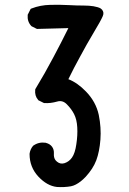

<svg xmlns="http://www.w3.org/2000/svg" viewBox="-20 -781 540 802"><path d="M217.8 0Q176.8 -4.4 140.1 -43.5Q103.5 -83 103.5 -137.7V-138.2V-138.7Q106 -157.2 117.7 -171.4L118.2 -172.4L119.6 -172.9Q142.1 -189 171.4 -184.6H171.9L172.4 -184.1Q189 -179.7 197.5 -168Q206.1 -156.2 205.1 -139.6Q204.6 -131.8 205.8 -125.7Q207 -119.6 210 -114.7Q212.9 -109.9 218.3 -105.5Q232.4 -93.8 250 -99.6Q269 -106 280.8 -123Q293.5 -141.1 298.8 -178.2Q304.7 -216.3 302.7 -249.5Q300.8 -281.7 290 -303.2Q279.3 -325.2 258.8 -345.7Q241.2 -363.3 219.2 -356.9Q190.4 -348.6 165 -350.6H163.6L161.6 -351.6L142.1 -361.3L140.1 -362.3L139.2 -363.8Q124.5 -380.4 127 -406.2L127.4 -408.2L128.4 -410.2Q167.5 -474.6 203.1 -542Q235.4 -602.5 265.6 -663.6L137.2 -660.2H134.8L132.3 -661.1L112.8 -670.9L111.3 -671.9L109.9 -673.3Q93.3 -691.9 95.7 -717.8V-719.7L96.7 -721.2L106.4 -740.7L108.4 -744.1L111.8 -745.6Q148.4 -759.8 189.5 -760.7Q228.5 -761.7 264.2 -759.8Q299.3 -757.8 330.6 -757.8Q341.3 -757.8 351.3 -757.1Q361.3 -756.3 370.6 -754.9Q379.9 -753.4 387.7 -751Q391.6 -750 395 -748.5Q402.3 -745.6 406.7 -740Q411.1 -734.4 411.9 -727.8Q412.6 -721.2 409.2 -713.4Q401.4 -694.8 371.1 -644.5Q341.3 -594.7 314 -543.5Q288.6 -497.6 265.6 -450.2Q303.7 -435.5 339.4 -398.4Q380.9 -355.5 392.6 -300.8Q403.3 -247.6 399.4 -197.5Q395.5 -147.5 382.3 -111.8Q375.5 -93.8 364.3 -76.4Q353 -59.1 337.9 -42.5Q327.1 -31.2 317.1 -23.4Q307.1 -15.6 296.9 -10.3Q286.6 -4.9 276.4 -2.9Q248.5 2 217.8 0Z"/></svg>

Font: NaikaiFont
Style: Bold
Weight: 700
Version: Version 1.89